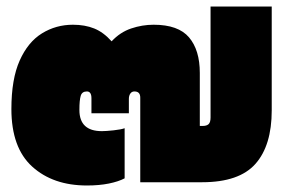

<svg xmlns="http://www.w3.org/2000/svg" viewBox="-20 -560 890 590"><path d="M247 10Q143 10 79 -48Q15 -106 15 -225Q15 -317 40.5 -374Q66 -431 109 -457.5Q152 -484 204 -484Q241 -484 269.5 -472.5Q298 -461 323 -433Q349 -461 383 -472.5Q417 -484 452 -484Q528 -484 561 -445Q594 -406 594 -336V-173H603Q615 -173 621 -178.5Q627 -184 627 -199V-540H815V-221Q815 -113 765 -56.5Q715 0 601 0H411V-260Q411 -279 393 -279Q385 -279 380.5 -272.5Q376 -266 376 -256V-212H261V-258Q261 -279 247 -279Q232 -279 228 -265.5Q224 -252 224 -222Q224 -157 293 -157Q306 -157 329 -159.5Q352 -162 363 -166V-12Q344 -2 314.5 4Q285 10 247 10Z"/></svg>

Font: Kanit Black
Style: Regular
Weight: 900
Designer: Katatrad Team
Foundry: CadsonDemak
Version: Version 2.000; ttfautohint (v1.8.3)